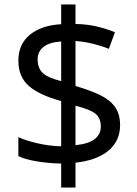

<svg xmlns="http://www.w3.org/2000/svg" viewBox="-20 -779 612 857"><path d="M253 -49Q198 -50 146 -58.5Q94 -67 62 -82V-167Q96 -151 149 -139Q202 -127 253 -126V-328Q154 -355 108 -396Q62 -437 62 -508Q62 -582 113.5 -624Q165 -666 253 -671V-759H317V-672Q370 -671 413.5 -660.5Q457 -650 493 -635L466 -561Q434 -574 395.5 -583.5Q357 -593 317 -596V-395Q383 -376 427 -354.5Q471 -333 493.5 -301.5Q516 -270 516 -220Q516 -150 464 -106.5Q412 -63 317 -53V58H253ZM253 -594Q199 -590 173.5 -569Q148 -548 148 -515Q148 -475 170.5 -453.5Q193 -432 253 -417ZM317 -131Q376 -137 403 -158.5Q430 -180 430 -214Q430 -252 406 -271.5Q382 -291 317 -307Z"/></svg>

Font: Noto Sans Phoenician
Style: Regular
Weight: 400
Designer: Monotype Design Team
Foundry: Monotype Imaging Inc.
Version: Version 2.001; ttfautohint (v1.8.4.7-5d5b)